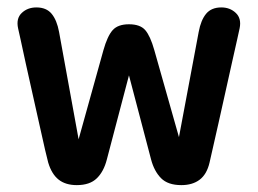

<svg xmlns="http://www.w3.org/2000/svg" viewBox="-20 -504 712 530"><path d="M192 7Q161 7 141.8 -8.2Q122.5 -23.5 113 -55.5Q111 -62 104.5 -90.2Q98 -118.5 89 -159.2Q80 -200 70 -244.2Q60 -288.5 51.2 -328.5Q42.5 -368.5 36.8 -395Q31 -421.5 30 -425.5Q24 -453 40 -468.2Q56 -483.5 80.5 -483.5Q108 -483.5 122.5 -466Q137 -448.5 143 -416L197 -119.5L265.5 -365.5Q276.5 -404.5 291 -420.8Q305.5 -437 336 -437Q367 -437 381 -420.8Q395 -404.5 406 -365.5L474 -125.5L528.5 -416Q534.5 -448.5 549 -466Q563.5 -483.5 591 -483.5Q615 -483.5 631 -468.2Q647 -453 641.5 -426Q640.5 -421.5 634.8 -395.5Q629 -369.5 620.2 -330.5Q611.5 -291.5 601.8 -247.8Q592 -204 583 -163.5Q574 -123 567.2 -93.8Q560.5 -64.5 558.5 -55.5Q551 -23 531.2 -8Q511.5 7 480.5 7Q443.5 7 424.5 -12.2Q405.5 -31.5 397 -64L336 -296L275 -64Q266.5 -30.5 247.2 -11.8Q228 7 192 7Z"/></svg>

Font: Sono Medium
Style: Regular
Weight: 500
Designer: Tyler Finck
Foundry: Tyler Finck
Version: Version 2.112